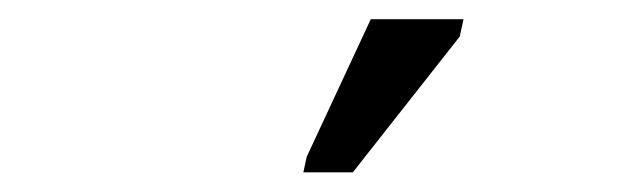

<svg xmlns="http://www.w3.org/2000/svg" viewBox="-20 -765 640 199"><path d="M294.4 -586.4 297.9 -602.5 364.3 -745.1H460.4L456.5 -727.1L345.7 -586.4Z"/></svg>

Font: Liberation Mono
Style: Italic
Weight: 400
Italic angle: -12°
Monospace: yes
Designer: Steve Matteson
Foundry: Ascender Corporation
Version: Version 2.1.5